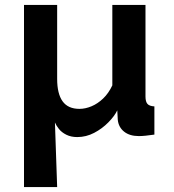

<svg xmlns="http://www.w3.org/2000/svg" viewBox="-20 -544 704 776"><path d="M77 -524H211V-225Q211 -165 233 -134.5Q255 -104 301 -104Q325 -104 350 -114.5Q375 -125 397 -146Q419 -167 434 -199V-524H568V-154Q568 -133 576 -124Q584 -115 604 -114V0Q583 3 568 4.5Q553 6 541 6Q504 6 481.5 -12Q459 -30 456 -60L454 -98Q443 -75 418 -49.5Q393 -24 360.5 -7Q328 10 292 10Q267 10 248 0.5Q229 -9 218 -23Q207 -37 202 -49L211 212H77Z"/></svg>

Font: YasnoRaleway
Style: Bold
Weight: 700
Designer: Matt McInerney, Pablo Impallari, Rodrigo Fuenzalida
Foundry: Matt McInerney, Pablo Impallari, Rodrigo Fuenzalida
Version: Version 4.026